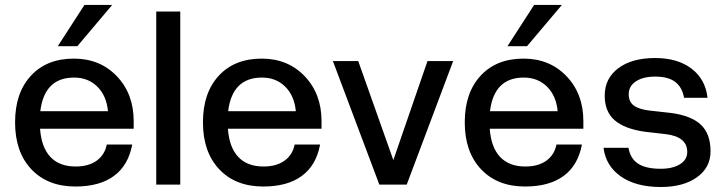

<svg xmlns="http://www.w3.org/2000/svg" viewBox="-20 -747 2936 777"><path d="M434.1 -727.1 293 -560.1H213.9L321.8 -727.1ZM41 -252Q41 -371.1 105 -440.4Q168.9 -509.8 278.8 -509.8Q384.8 -509.8 452.9 -438.5Q521 -367.2 521 -256.8V-226.1H142.1Q147.5 -150.9 183.8 -112.1Q220.2 -73.2 286.1 -73.2Q338.4 -73.2 371.1 -96.7Q403.8 -120.1 412.1 -162.1H515.1Q499.5 -78.1 441.4 -35.2Q383.3 7.8 285.2 7.8Q172.9 7.8 106.9 -62Q41 -131.8 41 -252ZM279.8 -433.1Q159.7 -433.1 143.1 -296.9H417Q411.1 -359.4 374 -396.2Q336.9 -433.1 279.8 -433.1Z M612.3 -700.2H709.5V0H612.3Z M801.3 -252Q801.3 -371.1 865.2 -440.4Q929.2 -509.8 1039.1 -509.8Q1145 -509.8 1213.1 -438.5Q1281.2 -367.2 1281.2 -256.8V-226.1H902.3Q907.7 -150.9 944.1 -112.1Q980.5 -73.2 1046.4 -73.2Q1098.6 -73.2 1131.3 -96.7Q1164.1 -120.1 1172.4 -162.1H1275.4Q1259.8 -78.1 1201.7 -35.2Q1143.6 7.8 1045.4 7.8Q933.1 7.8 867.2 -62Q801.3 -131.8 801.3 -252ZM1040 -433.1Q919.9 -433.1 903.3 -296.9H1177.2Q1171.4 -359.4 1134.3 -396.2Q1097.2 -433.1 1040 -433.1Z M1327.1 -500H1429.7L1571.8 -99.1L1710 -500H1814L1626 0H1515.1Z M2253.9 -727.1 2112.8 -560.1H2033.7L2141.6 -727.1ZM1860.8 -252Q1860.8 -371.1 1924.8 -440.4Q1988.8 -509.8 2098.6 -509.8Q2204.6 -509.8 2272.7 -438.5Q2340.8 -367.2 2340.8 -256.8V-226.1H1961.9Q1967.3 -150.9 2003.7 -112.1Q2040 -73.2 2106 -73.2Q2158.2 -73.2 2190.9 -96.7Q2223.6 -120.1 2231.9 -162.1H2335Q2319.3 -78.1 2261.2 -35.2Q2203.1 7.8 2105 7.8Q1992.7 7.8 1926.8 -62Q1860.8 -131.8 1860.8 -252ZM2099.6 -433.1Q1979.5 -433.1 1962.9 -296.9H2236.8Q2231 -359.4 2193.8 -396.2Q2156.7 -433.1 2099.6 -433.1Z M2674.3 -204.1 2589.4 -213.9Q2507.3 -225.6 2467.3 -260.5Q2427.2 -295.4 2427.2 -359.9Q2427.2 -429.7 2482.2 -470.9Q2537.1 -512.2 2631.3 -512.2Q2722.2 -512.2 2778.6 -469.2Q2835 -426.3 2843.3 -351.1H2748.5Q2740.2 -395 2711.9 -416Q2683.6 -437 2631.3 -437Q2582.5 -437 2553.5 -417.7Q2524.4 -398.4 2524.4 -366.2Q2524.4 -335.4 2544.4 -320.3Q2564.5 -305.2 2606.4 -299.8L2694.3 -290Q2777.3 -279.3 2816.4 -242.2Q2855.5 -205.1 2855.5 -134.8Q2855.5 -68.8 2800.3 -29.5Q2745.1 9.8 2654.3 9.8Q2554.2 9.8 2492.9 -32.7Q2431.6 -75.2 2422.4 -148.9H2523.4Q2530.8 -105 2562.5 -84.5Q2594.2 -64 2653.3 -64Q2702.1 -64 2731.7 -82.3Q2761.2 -100.6 2761.2 -131.8Q2761.2 -193.8 2674.3 -204.1Z"/></svg>

Font: Overused Grotesk Medium
Style: Regular
Weight: 500
Version: Version 0.002